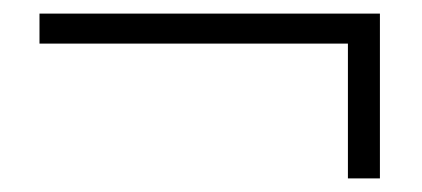

<svg xmlns="http://www.w3.org/2000/svg" viewBox="-20 -443 620 282"><path d="M38 -379V-423H538V-181H491V-393L504 -379Z"/></svg>

Font: Noto Serif TC ExtraLight
Style: Regular
Weight: 400
Version: Version 2.002-H1;hotconv 1.1.0;makeotfexe 2.6.0